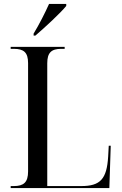

<svg xmlns="http://www.w3.org/2000/svg" viewBox="-20 -951 617 971"><path d="M150 -781V-771H159C208 -813 287 -886 315 -921V-931H228C208 -886 178 -827 150 -781ZM34 0H533L540 -214H530L527 -159C520 -46 488 -10 391 -10H219V-631C219 -685 240 -704 290 -704H307V-714H34V-704H50C100 -704 122 -686 122 -632V-84C122 -29 100 -10 50 -10H34Z"/></svg>

Font: Noto Serif Display SemiCondensed
Style: Regular
Weight: 400
Width: 4
Designer: Monotype Design Team
Foundry: Monotype Imaging Inc.
Version: Version 2.009